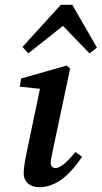

<svg xmlns="http://www.w3.org/2000/svg" viewBox="-20 -768 425 802"><path d="M79 -45C79 -6 107 14 144 14C223 14 280 -50 323 -113L295 -133C258 -88 232 -66 211 -66C201 -66 192 -73 192 -87C192 -98 195 -116 200 -137L273 -482L258 -494L68 -440L63 -406L147 -397L91 -130C84 -95 79 -65 79 -45ZM354 -545 385 -569 282 -748H234L74 -572L98 -545L243 -660Z"/></svg>

Font: Source Serif Pro Semibold
Style: Italic
Weight: 600
Italic angle: -12°
Designer: Frank Grießhammer
Foundry: Adobe Systems Incorporated
Version: Version 3.001;hotconv 1.0.111;makeotfexe 2.5.65597